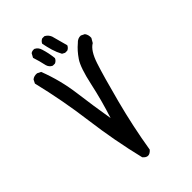

<svg xmlns="http://www.w3.org/2000/svg" viewBox="-240 -894 979 979"><g transform="rotate(-45 250.0 -404.5)"><path d="M195.3 -17.6Q156.2 -178.7 134.8 -343.8Q113.3 -508.8 74.2 -669.9L84 -689.5Q97.7 -701.2 119.1 -699.2L138.7 -689.5Q177.7 -588.9 191.4 -483.4Q205.1 -377.9 222.7 -272.5Q253.9 -368.2 274.9 -465.8Q295.9 -563.5 320.8 -600.1Q345.7 -636.7 374 -660.2Q391.6 -679.7 413.1 -677.7L432.6 -668Q444.3 -652.3 442.4 -630.9L428.7 -607.4Q394.5 -587.9 371.6 -518.1Q348.6 -448.2 311 -304.7Q273.4 -161.1 250 -17.6Q221.7 14.6 195.3 -17.6ZM203.1 -669.9Q185.5 -677.7 179.7 -697.3Q171.9 -734.4 160.2 -769.5L171.9 -791Q181.6 -798.8 197.3 -796.9Q216.8 -787.1 222.7 -765.6Q234.4 -728.5 238.3 -689.5Q232.4 -675.8 218.8 -669.9ZM293.9 -671.9 279.3 -679.7Q265.6 -705.1 257.8 -731.4Q250 -757.8 244.1 -787.1Q250 -800.8 263.7 -806.6H279.3Q297.9 -796.9 305.7 -777.3Q317.4 -734.4 329.1 -691.4Q323.2 -677.7 309.6 -671.9Z"/></g></svg>

Font: JasonHandwriting2
Style: Regular
Weight: 400
Version: Version 1.05.10